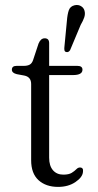

<svg xmlns="http://www.w3.org/2000/svg" viewBox="-20 -725 382 752"><path d="M75.5 -429 46 -434.5Q26.5 -439 26.5 -452Q26.5 -467 45 -467H73Q87.5 -467 96.2 -471.8Q105 -476.5 109.5 -489.5L131 -554.5Q139.5 -575 155 -575Q172.5 -575 172.5 -556V-467H283Q303 -467 303 -452Q303 -431 266 -431H172.5V-107.5Q172.5 -75.5 187.5 -58.2Q202.5 -41 228 -41Q249.5 -41 260.8 -48Q272 -55 278.8 -62Q285.5 -69 293 -69Q307.5 -69 305 -52Q303.5 -31 275.5 -12Q247.5 7 207.5 7Q160 7 131 -19.2Q102 -45.5 102 -97.5V-396Q102 -423.5 75.5 -429ZM242 -643Q244 -669 249.5 -684.8Q255 -700.5 272.5 -704.5Q286.5 -707.5 297.2 -701Q308 -694.5 311 -683Q314.5 -670.5 310 -657Q305.5 -643.5 296 -627.5L254.5 -528.5Q248 -518.5 238.5 -521.5Q233.5 -523 232.5 -528Q231.5 -533 232 -538.5Z"/></svg>

Font: Fraunces 9pt Soft Light
Style: Regular
Weight: 300
Version: Version 1.000;[0bf87f6ff]